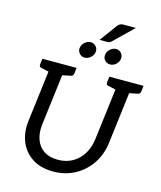

<svg xmlns="http://www.w3.org/2000/svg" viewBox="-153 -1195 1101 1313"><g transform="rotate(15 398.0 -538.5)"><path d="M349 9Q262 9 202.5 -29Q143 -67 115.5 -132.5Q88 -198 98 -281L152 -717H249L195 -282Q188 -223 204.5 -176.5Q221 -130 260 -103.5Q299 -77 359 -77Q419 -77 464 -103Q509 -129 537 -175Q565 -221 572 -281L626 -717H723L669 -281Q659 -196 615 -130.5Q571 -65 502.5 -28Q434 9 349 9ZM182 -717 161 -639 88 -655Q80 -657 77 -662Q74 -667 75 -676L80 -717ZM322 -717 317 -676Q316 -667 311.5 -662Q307 -657 298 -655L221 -639L220 -717ZM656 -717 635 -639 562 -655Q554 -657 551 -662Q548 -667 549 -676L554 -717ZM796 -717 791 -676Q790 -667 785.5 -662Q781 -657 772 -655L695 -639L694 -717ZM420 -855Q417 -833 398 -816Q379 -799 356 -799Q334 -799 319 -816Q304 -833 307 -855Q310 -878 329 -895Q348 -912 370 -912Q393 -912 408 -895Q423 -878 420 -855ZM599 -855Q596 -832 577.5 -815.5Q559 -799 536 -799Q513 -799 498.5 -815.5Q484 -832 487 -855Q490 -878 509 -895Q528 -912 550 -912Q573 -912 587.5 -895Q602 -878 599 -855ZM556 -1086H643L510 -957Q502 -949 495.5 -946Q489 -943 477 -943H424L513 -1064Q521 -1075 530.5 -1080.5Q540 -1086 556 -1086Z"/></g></svg>

Font: Aleo
Style: Italic
Weight: 400
Italic angle: -7°
Designer: Alessio Laiso
Foundry: Alessio Laiso
Version: Version 2.001;gftools[0.9.29]